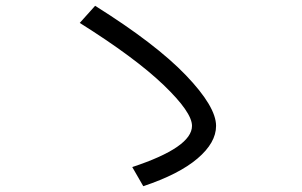

<svg xmlns="http://www.w3.org/2000/svg" viewBox="-20 -696 1040 662"><path d="M642 -262Q642 -309 544 -403Q446 -497 255 -617L308 -676Q517 -545 621 -436.5Q725 -328 725 -262Q725 -204 661 -149.5Q597 -95 474 -54L436 -120Q642 -188 642 -262Z"/></svg>

Font: Mplus 1p
Style: Regular
Weight: 400
Version: Version 1.061